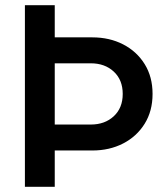

<svg xmlns="http://www.w3.org/2000/svg" viewBox="-20 -720 644 740"><path d="M76 0V-700H191V-576H336Q402 -576 454.5 -549Q507 -522 537.5 -473Q568 -424 568 -358Q568 -292 537.5 -243Q507 -194 454.5 -167Q402 -140 336 -140H191V0ZM330 -476H191V-240H330Q384 -240 418.5 -272Q453 -304 453 -358Q453 -412 418.5 -444Q384 -476 330 -476Z"/></svg>

Font: Outfit Medium
Style: Regular
Weight: 500
Designer: Rodrigo Fuenzalida
Foundry: fragTYPE
Version: Version 1.100; ttfautohint (v1.8.4.7-5d5b);gftools[0.9.27]